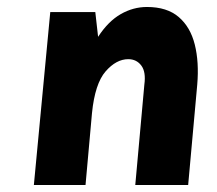

<svg xmlns="http://www.w3.org/2000/svg" viewBox="-20 -530 622 550"><path d="M77 0 124 -495.5H253L261 -424.5Q290 -469 325.8 -489.5Q361.5 -510 401 -510Q458.5 -510 492 -481.2Q525.5 -452.5 538 -402.2Q550.5 -352 545 -287.5L519 0H367.5L393.5 -287.5Q398.5 -324 384.8 -342.2Q371 -360.5 347.5 -360.5Q313 -360.5 282.5 -325.5Q252 -290.5 243.5 -206L225 0Z"/></svg>

Font: Karla ExtraBold
Style: Italic
Weight: 800
Italic angle: -8°
Designer: Jonathan Pinhorn
Version: Version 2.004;gftools[0.9.33]